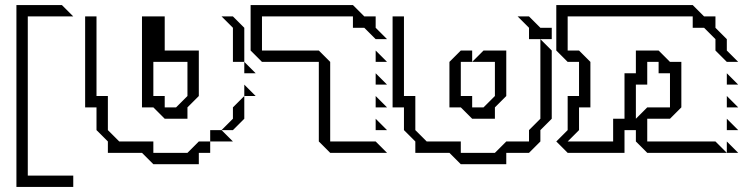

<svg xmlns="http://www.w3.org/2000/svg" viewBox="-20 -605 2942 760"><path d="M45 135V-585H225L270 -540H90V90H270V135Z M902 -360V-495L857 -540H902L947 -495V-360ZM947 -315V-360L992 -315ZM947 -225V-270L992 -225ZM857 -90 902 -135V-180L947 -225V-135L902 -90ZM407 0V-45L362 -90V-180H317V-540H362V-225H407V-90L452 -45H587V0H722L767 -45H812V0H767V45H587L542 0ZM542 -180V-540H632V-405H767V-225L722 -180V-135H632L587 -180ZM812 -45V-90H857L902 -45ZM587 -225H632V-180H677L722 -225V-360H587Z M1467 -360V-405L1512 -360ZM1467 -270V-315L1512 -270ZM1467 -180V-225L1512 -180ZM1467 -90V-135L1512 -90ZM1242 -45V-360H1017L972 -405V-585H1377L1422 -540H1467V-495L1512 -450H1467L1422 -495H1377V-540H1017V-405H1242L1287 -360V-45H1467L1512 0H1287Z M2074 -450V-495L2029 -540H2074L2119 -495H2164V-450ZM1624 0V-45L1579 -90V-180H1534V-540H1579V-225H1624V-90L1669 -45H1804V0H1939L1984 -45H2074V-90L2119 -135V-450L2164 -405V-135L2119 -90V-45L2074 0H1984V45H1804L1759 0ZM1759 -180V-360L1804 -405H1849V-360H1804V-225H1849V-180H1894L1939 -225V-360H1849L1894 -405H1984V-225L1939 -180V-135H1849L1804 -180Z M2857 -270V-315L2902 -270ZM2182 -45 2227 -90V-225H2272V-360H2227L2182 -405V-585H2722L2767 -540H2812V-495L2857 -450V-405L2902 -360H2857L2812 -405V-450L2767 -495H2722V-540H2227V-405H2272L2317 -360V-180H2272V-90L2227 -45H2407V-135H2452V-315H2497V-405H2587L2632 -360H2677V-180L2632 -135H2542V-45H2812L2857 0H2542L2497 -45V-90H2452V0H2227ZM2857 -180V-225L2902 -180ZM2857 -90V-135L2902 -90ZM2497 -135 2542 -180H2632V-315H2587V-360H2542V-270H2497ZM2857 0V-45L2902 0Z"/></svg>

Font: Rubik Iso
Style: Regular
Weight: 400
Designer: Hubert and Fischer, NaN
Foundry: Hubert and Fischer, NaN
Version: Version 2.200